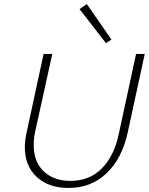

<svg xmlns="http://www.w3.org/2000/svg" viewBox="-20 -925 737 951"><path d="M103 -196Q103 -227 111 -265L196 -658H239L154 -272Q147 -240 147 -206Q147 -123 197 -76Q247 -29 329 -29Q423 -29 484 -90.5Q545 -152 568 -260L654 -658H697L612 -266Q584 -140 508 -67Q432 6 319 6Q221 6 162 -48.5Q103 -103 103 -196ZM374 -880 410 -905 532 -729 505 -711Z"/></svg>

Font: Ysabeau Light
Style: Italic
Weight: 300
Italic angle: -12°
Designer: Christian Thalmann (Catharsis Fonts)
Version: Version 0.003